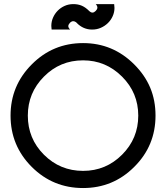

<svg xmlns="http://www.w3.org/2000/svg" viewBox="-20 -928 822 950"><path d="M391.1 2.4Q241.7 2.4 137.2 -102.1Q32.2 -207 32.2 -356Q32.2 -504.4 137.2 -609.4Q241.7 -714.8 391.1 -714.8Q538.6 -714.8 644 -609.4Q697.3 -556.2 723.4 -493.7Q749.5 -431.2 749.5 -356Q749.5 -206.5 644 -102.1Q539.6 2.4 391.1 2.4ZM391.1 -82.5Q503.9 -82.5 584 -162.6Q664.1 -242.7 664.1 -356Q664.1 -468.8 584 -548.8Q503.4 -629.4 391.1 -629.4Q276.9 -629.4 197.3 -548.8Q117.7 -468.8 117.7 -356Q117.7 -242.2 197.3 -162.6Q277.3 -82.5 391.1 -82.5ZM357.4 -817.4Q349.1 -823.2 342.3 -823.2Q337.9 -823.2 333.5 -820.8Q329.1 -818.4 325.7 -814.7Q322.3 -811 320.1 -806.9Q317.9 -802.7 317.9 -798.8Q317.9 -791 326.2 -782.7V-781.7H235.4Q233.9 -791 233.9 -799.8Q233.9 -821.3 242.4 -840.8Q251 -860.4 265.6 -875.2Q280.3 -890.1 300 -898.9Q319.8 -907.7 342.8 -907.7H343.3Q366.2 -907.7 384.8 -899.7Q403.3 -891.6 420.4 -874.5Q429.2 -865.7 437.5 -865.7Q441.4 -865.7 445.6 -867.9Q449.7 -870.1 453.4 -873.8Q457 -877.4 459.5 -881.8Q461.9 -886.2 461.9 -890.1Q461.9 -898.9 454.1 -907.2L453.6 -907.7H544.9Q546.4 -897.5 546.4 -888.7Q546.4 -867.7 537.8 -848.4Q529.3 -829.1 514.2 -814.2Q499 -799.3 479 -790.5Q459 -781.7 436 -781.7Q391.6 -781.7 359.4 -814.9Q358.9 -815.4 358.2 -815.9Q357.4 -816.4 357.4 -817.4ZM329.6 -781.7 329.1 -782.2Z"/></svg>

Font: Proletarsk
Style: Regular
Weight: 400
Designer: Peter Wiegel, original typeface by Carl Albert Fahrenwaldt 1901
Foundry: Peter Wiegel
Version: Version 1.000 2010 initial release